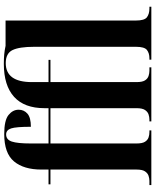

<svg xmlns="http://www.w3.org/2000/svg" viewBox="76 -885 809 1001"><g transform="rotate(-90 480.5 -384.5)"><path d="M16 0V-10H38Q51 -10 64.5 -14.5Q78 -19 87.5 -33Q97 -47 97 -77V-526H20V-536H97V-573Q97 -665 139.5 -716Q182 -767 282 -767Q354 -767 381.5 -744.5Q409 -722 409 -692Q409 -664 388.5 -646Q368 -628 320 -628Q320 -705 311.5 -731Q303 -757 280 -757Q253 -757 243 -727.5Q233 -698 233 -629V-536H417V-557Q417 -662 476 -715.5Q535 -769 648 -769Q676 -769 697.5 -767Q719 -765 742 -760H874V-80Q874 -36 891 -23Q908 -10 937 -10H946V0H670V-10H677Q704 -10 720.5 -23Q737 -36 737 -80V-611Q737 -688 720 -723.5Q703 -759 652 -759Q553 -759 553 -623V-536H669V-526H553V-77Q553 -47 562 -33Q571 -19 585 -14.5Q599 -10 612 -10H630V0H348V-10H358Q371 -10 384.5 -14.5Q398 -19 407.5 -33Q417 -47 417 -77V-526H233V-77Q233 -47 242 -33Q251 -19 264.5 -14.5Q278 -10 292 -10H301V0Z"/></g></svg>

Font: Noto Serif Display Condensed
Style: Bold
Weight: 700
Width: 3
Designer: Monotype Design Team
Foundry: Monotype Imaging Inc.
Version: Version 2.009